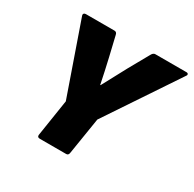

<svg xmlns="http://www.w3.org/2000/svg" viewBox="-146 -808 968 960"><g transform="rotate(30 338.5 -327.5)"><path d="M198 0Q182 0 184 -15L217 -227L73 -640Q71 -647 75 -651Q79 -655 86 -655H251Q264 -655 267 -640L294 -526Q302 -491 310 -455Q318 -419 325 -384H327Q346 -419 364.5 -454Q383 -489 402 -524L467 -640Q475 -655 487 -655H668Q674 -655 676.5 -650Q679 -645 675 -640L399 -227L365 -15Q363 0 350 0Z"/></g></svg>

Font: Sofia Sans ExtraBlack
Style: Italic
Weight: 1000
Italic angle: -9°
Designer: Botio Nikoltchev, Ani Petrova
Foundry: lettersoup
Version: Version 4.100; ttfautohint (v1.8.4.7-5d5b)